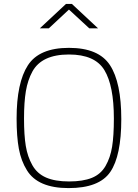

<svg xmlns="http://www.w3.org/2000/svg" viewBox="-20 -954 706 983"><path d="M563 -347Q563 -515 514.5 -595Q466 -675 333 -675Q194 -675 146 -588Q122 -544 112.5 -487.5Q103 -431 103 -346.5Q103 -262 112 -207Q121 -152 145.5 -108.5Q170 -65 216 -45Q262 -25 333.5 -25Q405 -25 450.5 -43.5Q496 -62 520.5 -104.5Q545 -147 554 -203Q563 -259 563 -347ZM118 -82Q88 -130 76.5 -192.5Q65 -255 65 -347Q65 -531 123 -620Q181 -709 333 -709Q485 -709 543 -620.5Q601 -532 601 -344Q601 -156 544.5 -73.5Q488 9 331 9Q174 9 118 -82ZM184 -809 318 -934H348L482 -809H437L333 -905L230 -809Z"/></svg>

Font: Titillium Web ExtraLight
Style: Regular
Weight: 275
Version: Version 1.002;PS 57.000;hotconv 1.0.70;makeotf.lib2.5.55311